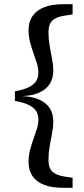

<svg xmlns="http://www.w3.org/2000/svg" viewBox="-20 -736 402 915"><path d="M51 -255V-301Q92 -308 116.5 -320Q141 -332 152 -349Q163 -366 163 -391Q163 -411 156 -433.5Q149 -456 140 -481Q131 -506 123.5 -534Q116 -562 116 -592Q116 -632 135 -659.5Q154 -687 190.5 -701.5Q227 -716 281 -716H326V-667L298 -663Q267 -659 247.5 -650Q228 -641 219.5 -624.5Q211 -608 211 -581Q211 -551 216.5 -518.5Q222 -486 228 -455.5Q234 -425 234 -400Q234 -365 218.5 -338.5Q203 -312 170 -296Q137 -280 85 -278Q137 -276 170 -260Q203 -244 218.5 -218Q234 -192 234 -156Q234 -131 228 -100.5Q222 -70 216.5 -37.5Q211 -5 211 25Q211 52 219.5 68.5Q228 85 247.5 94Q267 103 298 107L326 111V159H281Q227 159 190.5 145Q154 131 135 103.5Q116 76 116 36Q116 5 123.5 -22.5Q131 -50 140 -75Q149 -100 156 -122.5Q163 -145 163 -165Q163 -190 152 -207Q141 -224 116.5 -236Q92 -248 51 -255Z"/></svg>

Font: Source Serif 4 Medium
Style: Regular
Weight: 500
Designer: Frank Grießhammer
Foundry: Adobe Systems Incorporated
Version: Version 4.004;hotconv 1.0.116;makeotfexe 2.5.65601